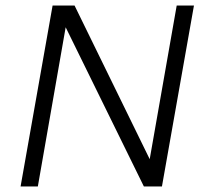

<svg xmlns="http://www.w3.org/2000/svg" viewBox="-20 -670 717 690"><path d="M615 -650H677L562 0H497L216 -572L116 0H54L169 -650H248L518 -98Z"/></svg>

Font: Overused Grotesk Book
Style: Italic
Weight: 350
Italic angle: -10°
Version: Version 0.003